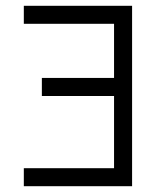

<svg xmlns="http://www.w3.org/2000/svg" viewBox="-20 -645 540 665"><path d="M375 -62.5H62.5V0H437.5Q437.5 0 437.5 -625H62.5V-562.5H375V-375H125V-312.5H375Q375 -312.5 375 -62.5Z"/></svg>

Font: Unifont
Style: Regular
Weight: 500
Version: Version 13.0.05